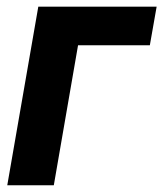

<svg xmlns="http://www.w3.org/2000/svg" viewBox="-20 -548 483 568"><path d="M423.3 -414.1H210.9L139.2 0H1.5L93.3 -528.3H443.4Z"/></svg>

Font: RobotoInd
Style: Bold Italic
Weight: 700
Italic angle: -12°
Designer: Google
Version: Version 2.001150; 2014